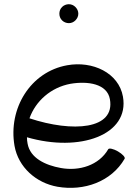

<svg xmlns="http://www.w3.org/2000/svg" viewBox="-20 -865 653 912"><path d="M352 -800C352 -812 347 -823 338 -832C330 -840 319 -845 307 -845C295 -845 283 -840 275 -832C266 -823 262 -812 262 -800C262 -788 266 -777 275 -768C283 -760 295 -755 307 -755C319 -755 330 -760 338 -768C347 -777 352 -788 352 -800ZM572 -111C576 -118 562 -133 540 -146C519 -158 498 -163 494 -156C450 -80 357 -51 269 -67C196 -80 123 -114 111 -183C109 -193 108 -203 108 -213C359 -140 596 -224 564 -406C544 -519 420 -577 299 -555C125 -524 18 -350 49 -172C67 -71 151 4 253 22C379 44 509 -2 572 -111ZM315 -467C398 -481 489 -467 502 -394C528 -250 326 -235 120 -303C149 -385 222 -450 315 -467Z"/></svg>

Font: Nupuram
Style: Regular
Weight: 400
Designer: Santhosh Thottingal (santhosh.thottingal@gmail.com)
Foundry: SMC
Version: Version 1.000